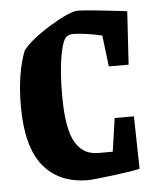

<svg xmlns="http://www.w3.org/2000/svg" viewBox="-48 -660 575 713"><g transform="rotate(-5 239.5 -304.0)"><path d="M252.9 11.2Q144 11.2 85.4 -60.8Q26.9 -132.8 26.9 -283.2Q26.9 -405.8 59.1 -488.8Q88.9 -527.8 163.8 -573.5Q238.8 -619.1 269 -619.1Q300.3 -619.1 451.2 -601.1L439 -402.8H365.2L351.1 -519Q328.6 -524.9 296.9 -529.5Q265.1 -534.2 248 -534.2Q230.5 -534.2 221.2 -528.8Q204.6 -518.6 193.8 -458.7Q183.1 -398.9 183.1 -310.1Q183.1 -245.1 191.2 -200.7Q199.2 -156.2 215.1 -131.6Q231 -106.9 251.5 -96.4Q272 -85.9 299.8 -85.9H352.1L370.1 -210H441.9L445.8 -14.2Q415 -6.8 341.6 2.2Q268.1 11.2 252.9 11.2Z"/></g></svg>

Font: Grenze
Style: Bold
Weight: 700
Designer: Renata Polastri
Foundry: Omnibus-Type
Version: Version 1.002;PS 001.002;hotconv 1.0.88;makeotf.lib2.5.64775